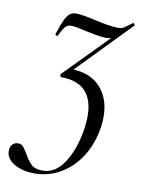

<svg xmlns="http://www.w3.org/2000/svg" viewBox="-143 -452 584 788"><g transform="rotate(10 149.0 -58.0)"><path d="M295 4Q295 32 289 62Q277 125 244.5 174.5Q212 224 163 252.5Q114 281 56 281Q4 281 -30 260.5Q-64 240 -64 208Q-64 189 -54 180Q-44 171 -31 171Q-18 171 -10 180Q-2 189 9 208Q24 235 39.5 249.5Q55 264 85 264Q139 264 174.5 210Q210 156 224 76Q230 42 230 12Q230 -56 196.5 -91.5Q163 -127 95 -127Q92 -127 91 -132Q90 -137 92 -140L308 -360L302 -349Q288 -330 277.5 -324Q267 -318 246 -318Q231 -318 208 -322Q185 -326 163 -331Q117 -342 100 -342Q84 -342 74.5 -331Q65 -320 53 -294Q52 -291 49 -291Q46 -291 43.5 -293Q41 -295 42 -299Q56 -341 65.5 -360.5Q75 -380 85.5 -387.5Q96 -395 112 -395Q135 -395 191 -382Q217 -376 244 -371.5Q271 -367 291 -367Q301 -367 309 -370.5Q317 -374 328 -383L346 -396L348 -397Q351 -397 353.5 -393Q356 -389 354 -387L112 -138L126 -167Q208 -167 251.5 -120Q295 -73 295 4Z"/></g></svg>

Font: Cormorant Garamond
Style: Italic
Weight: 400
Italic angle: -10°
Designer: Christian Thalmann (Catharsis Fonts)
Foundry: Catharsis Fonts
Version: Version 4.000